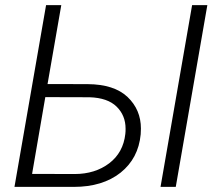

<svg xmlns="http://www.w3.org/2000/svg" viewBox="-20 -731 855 751"><path d="M219.7 -710.9H160.2L36.6 0H269C343.8 0 404.8 -18.6 451.7 -55.7C498 -92.8 524.4 -142.6 530.3 -205.6C530.8 -213.4 531.2 -220.7 531.2 -228C531.2 -277.3 513.7 -318.4 479 -351.6C443.8 -384.8 392.1 -401.4 323.2 -401.9L166 -402.3ZM791 -710.9H731.4L607.9 0H667.5ZM330.6 -350.6C377.4 -349.1 412.6 -336.9 436 -314C459.5 -291 471.2 -262.2 471.2 -227.5C471.2 -221.2 471.2 -214.4 470.2 -207C464.8 -158.7 443.8 -120.1 407.2 -92.3C370.6 -64.5 325.2 -50.3 272 -50.3L105.5 -50.8L157.2 -351.1Z"/></svg>

Font: Roboto Light
Style: Italic
Weight: 300
Italic angle: -12°
Designer: Google
Version: Version 2.137; 2017